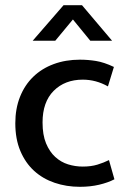

<svg xmlns="http://www.w3.org/2000/svg" viewBox="-20 -710 490 740"><path d="M299 -68Q331 -68 355.5 -75.5Q380 -83 400 -93L421 -19Q396 -6 362 2Q328 10 288 10Q236 10 190.5 -5.5Q145 -21 111.5 -51.5Q78 -82 58.5 -128Q39 -174 39 -235Q39 -291 57 -336.5Q75 -382 108 -414Q141 -446 187 -463Q233 -480 288 -480Q319 -480 350 -475Q381 -470 419 -452L396 -377Q350 -403 299 -403Q230 -403 187 -360Q144 -317 144 -238Q144 -190 157.5 -157.5Q171 -125 193 -105Q215 -85 242.5 -76.5Q270 -68 299 -68ZM412 -553H328L261 -635L193 -553H106L225 -690H296Z"/></svg>

Font: Mukta Malar Medium
Style: Regular
Weight: 500
Designer: Aadarsh Rajan, Girish Dalvi, Yashodeep Gholap
Foundry: Ek Type
Version: Version 2.538;PS 1.000;hotconv 16.6.51;makeotf.lib2.5.65220;